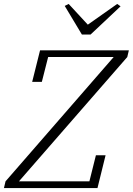

<svg xmlns="http://www.w3.org/2000/svg" viewBox="-32 -953 673 973"><path d="M-4 -34 544 -664H212L180 -538H131L171 -698H621L613 -664L64 -34H421L454 -166H503L462 0H-12ZM296 -923 316 -933 413 -828 562 -933 579 -921 427 -778H383Z"/></svg>

Font: IBM Plex Serif Light
Style: Italic
Weight: 300
Italic angle: -14°
Designer: Mike Abbink, Paul van der Laan, Pieter van Rosmalen
Foundry: Bold Monday
Version: Version 3.001